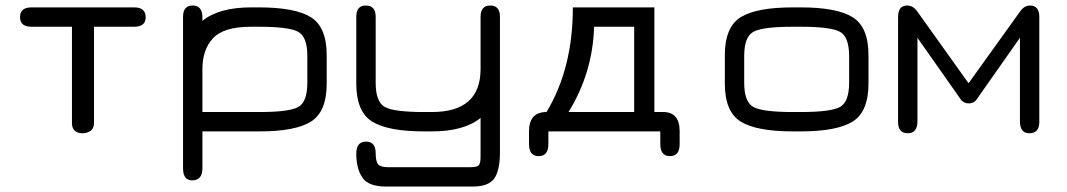

<svg xmlns="http://www.w3.org/2000/svg" viewBox="-20 -477 3875 697"><path d="M466.8 -450.2Q508.8 -450.2 508.8 -414.1Q508.8 -379.9 466.8 -379.9H321.3V-31.2Q321.3 -10.7 308.6 -2Q295.9 6.8 280.3 6.8Q241.2 6.8 241.2 -31.2V-379.9H94.7Q52.7 -379.9 52.7 -415Q52.7 -450.2 94.7 -450.2Z M1095.7 -273.4Q1095.7 -343.8 1062 -361.8Q1028.3 -379.9 919.9 -379.9H891.6Q792 -379.9 753.4 -338.4Q714.8 -296.9 714.8 -226.6V-70.3H922.9Q1029.3 -70.3 1062.5 -88.4Q1095.7 -106.4 1095.7 -176.8ZM1166 -173.8Q1166 -71.3 1108.9 -35.6Q1051.8 0 922.9 0H714.8V133.8Q714.8 177.7 677.7 177.7Q644.5 177.7 644.5 133.8V-416Q644.5 -457 679.7 -457Q714.8 -457 714.8 -413.1V-401.4Q775.4 -450.2 891.6 -450.2H919.9Q1050.8 -450.2 1108.4 -414.6Q1166 -378.9 1166 -276.4Z M1794.9 75.2Q1794.9 142.6 1773.9 171.4Q1752.9 200.2 1696.3 200.2H1380.9Q1317.4 200.2 1295.4 167.5Q1273.4 134.8 1273.4 81.1Q1273.4 37.1 1308.6 37.1Q1343.8 37.1 1343.8 79.1Q1343.8 108.4 1352.5 119.1Q1361.3 129.9 1387.7 129.9H1689.5Q1711.9 129.9 1718.3 122.6Q1724.6 115.2 1724.6 90.8V-48.8Q1664.1 0 1547.9 0H1519.5Q1388.7 0 1331.1 -35.6Q1273.4 -71.3 1273.4 -173.8V-416Q1273.4 -457 1307.6 -457Q1343.8 -457 1343.8 -416V-176.8Q1343.8 -106.4 1377.4 -88.4Q1411.1 -70.3 1519.5 -70.3H1547.9Q1724.6 -70.3 1724.6 -226.6V-416Q1724.6 -457 1759.8 -457Q1794.9 -457 1794.9 -416Z M1970.7 45.9Q1970.7 89.8 1935.5 89.8Q1900.4 89.8 1900.4 45.9V0Q1900.4 -70.3 1963.9 -70.3Q2059.6 -228.5 2059.6 -450.2H2355.5V-70.3H2387.7Q2447.3 -70.3 2447.3 0V45.9Q2447.3 89.8 2412.1 89.8Q2377 89.8 2377 45.9V0H1970.7ZM2136.7 -379.9Q2131.8 -212.9 2043.9 -70.3H2282.2V-379.9Z M2886.7 0H2858.4Q2726.6 0 2668.9 -35.6Q2611.3 -71.3 2611.3 -173.8V-276.4Q2611.3 -378.9 2668.9 -414.6Q2726.6 -450.2 2858.4 -450.2H2886.7Q3017.6 -450.2 3075.2 -414.6Q3132.8 -378.9 3132.8 -276.4V-173.8Q3132.8 -71.3 3075.2 -35.6Q3017.6 0 2886.7 0ZM2858.4 -70.3H2886.7Q2995.1 -70.3 3028.8 -88.4Q3062.5 -106.4 3062.5 -176.8V-273.4Q3062.5 -343.8 3028.8 -361.8Q2995.1 -379.9 2886.7 -379.9H2858.4Q2749 -379.9 2715.3 -361.8Q2681.6 -343.8 2681.6 -273.4V-176.8Q2681.6 -106.4 2715.3 -88.4Q2749 -70.3 2858.4 -70.3Z M3496.1 -101.6Q3481.4 -101.6 3469.7 -113.3L3310.5 -339.8V-37.1Q3310.5 6.8 3275.4 6.8Q3240.2 6.8 3240.2 -34.2V-415Q3240.2 -457 3273.4 -457Q3294.9 -457 3310.5 -434.6L3496.1 -174.8L3682.6 -434.6Q3698.2 -457 3718.8 -457Q3752.9 -457 3752.9 -415V-34.2Q3752.9 6.8 3716.8 6.8Q3682.6 6.8 3682.6 -37.1V-339.8L3523.4 -113.3Q3513.7 -101.6 3496.1 -101.6Z"/></svg>

Font: Jura
Style: DemiBold
Weight: 600
Version: Version 2.4